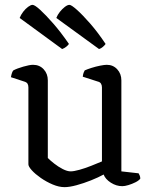

<svg xmlns="http://www.w3.org/2000/svg" viewBox="-20 -767 625 791"><path d="M246 4Q223 4 197 -7Q171 -18 148 -34Q125 -50 111 -65.5Q97 -81 97 -90V-407Q97 -416 93.5 -422Q90 -428 80 -431L25 -449Q27 -460 29.5 -467Q32 -474 35 -477Q50 -485 76 -492.5Q102 -500 116 -500Q143 -500 160 -481.5Q177 -463 177 -436V-116Q187 -106 203.5 -93Q220 -80 238.5 -70.5Q257 -61 271 -61Q284 -61 307.5 -67.5Q331 -74 356 -84Q381 -94 400 -102V-407Q400 -416 396 -422.5Q392 -429 383 -431L321 -451Q322 -461 324.5 -467.5Q327 -474 329 -477Q340 -482 357.5 -487.5Q375 -493 392.5 -496.5Q410 -500 420 -500Q446 -500 463 -481.5Q480 -463 480 -436V-61L551 -53Q553 -50 555.5 -44Q558 -38 558 -31Q552 -23 538 -16Q524 -9 509 -4.5Q494 0 484 0Q459 0 436.5 -14.5Q414 -29 407 -48Q385 -36 355 -24Q325 -12 295.5 -4Q266 4 246 4ZM236 -565 61 -693Q66 -706 75.5 -718.5Q85 -731 96 -739Q107 -747 114 -747Q123 -747 145.5 -726.5Q168 -706 199.5 -670Q231 -634 264 -586Q261 -581 253 -574.5Q245 -568 236 -565ZM388 -565 212 -693Q217 -706 226.5 -718Q236 -730 247 -738.5Q258 -747 266 -747Q274 -747 297 -726.5Q320 -706 351.5 -670Q383 -634 415 -586Q412 -581 404 -574Q396 -567 388 -565Z"/></svg>

Font: Texturina 12pt Light
Style: Regular
Weight: 300
Designer: Guillermo Torres Carreño
Foundry: Omnibus-Type
Version: Version 1.002